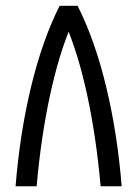

<svg xmlns="http://www.w3.org/2000/svg" viewBox="-20 -648 478 668"><path d="M403.3 0H330.1Q314.5 -173.8 283.2 -317.9Q252 -461.9 208 -563.5H229.5Q185.5 -461.9 154.3 -317.9Q123 -173.8 107.4 0H34.2Q48.8 -182.6 87.9 -345.2Q127 -507.8 187.5 -627.9H250Q310.5 -507.8 349.6 -345.2Q388.7 -182.6 403.3 0Z"/></svg>

Font: Sudo Var
Style: Regular
Weight: 400
Monospace: yes
Designer: Jens Kutilek
Foundry: Jens Kutilek
Version: Version 0.065;FEAKit 1.0